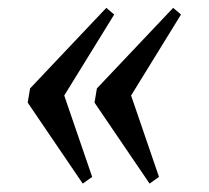

<svg xmlns="http://www.w3.org/2000/svg" viewBox="-20 -459 519 477"><path d="M351.6 -2.9 214.8 -204.1 220.7 -239.3 410.2 -439.5 429.7 -422.9 305.7 -221.7 375 -19.5ZM185.5 -2.9 48.8 -204.1 54.7 -239.3 244.1 -439.5 263.7 -422.9 139.6 -221.7 209 -19.5Z"/></svg>

Font: Kelvinch
Style: Italic
Weight: 400
Italic angle: -10°
Designer: Paul James Miller
Foundry: High-Logic / Made with FontCreator
Version: Version 3.40;July 22, 2017;FontCreator 11.0.0.2388 64-bit